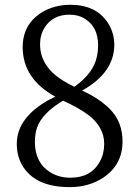

<svg xmlns="http://www.w3.org/2000/svg" viewBox="-20 -764 578 798"><path d="M272.5 -25.4Q358.4 -25.4 394.5 -91.8Q413.1 -124 413.1 -166Q413.1 -237.3 344.7 -288.1Q305.7 -316.4 242.2 -345.7Q155.3 -293.9 133.8 -233.4Q125 -206.1 125 -173.8Q125 -86.9 190.4 -46.9Q226.6 -25.4 272.5 -25.4ZM146.5 -580.1Q146.5 -489.3 239.3 -430.7Q261.7 -416 289.1 -403.3Q369.1 -460 382.8 -529.3Q387.7 -550.8 387.7 -576.2Q387.7 -650.4 335 -684.6Q306.6 -703.1 269.5 -703.1Q200.2 -703.1 166 -650.4Q146.5 -619.1 146.5 -580.1ZM321.3 -387.7Q447.3 -329.1 476.6 -249Q489.3 -216.8 489.3 -175.8Q489.3 -78.1 407.2 -24.4Q348.6 13.7 269.5 13.7Q131.8 13.7 77.1 -69.3Q49.8 -110.4 49.8 -166Q49.8 -274.4 182.6 -348.6Q196.3 -355.5 210 -362.3Q75.2 -435.5 74.2 -567.4Q74.2 -663.1 154.3 -712.9Q206.1 -744.1 272.5 -744.1Q378.9 -744.1 427.7 -669.9Q455.1 -628.9 455.1 -575.2Q453.1 -460.9 321.3 -387.7Z"/></svg>

Font: GenYoMin JP Regular
Style: Regular
Weight: 400
Version: Version 1.001;PS 1;hotconv 16.6.51;makeotf.lib2.5.65220 DEVE